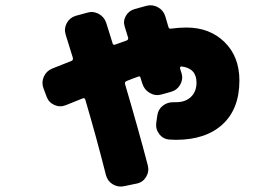

<svg xmlns="http://www.w3.org/2000/svg" viewBox="-20 -640 1040 725"><path d="M684 -536Q772 -536 828 -481Q884 -426 884 -336Q884 -229 820.5 -170.5Q757 -112 644 -112Q640 -112 632.5 -112.5Q625 -113 621 -113Q597 -114 582 -133Q567 -152 570 -176L574 -204Q577 -227 595 -241Q613 -255 637 -254H644Q680 -254 701 -274Q722 -294 722 -328Q722 -382 666 -389Q663 -390 661 -387Q659 -384 660 -381Q661 -378 663 -371.5Q665 -365 666 -362Q672 -340 660 -319.5Q648 -299 625 -293L589 -283Q566 -277 545.5 -289Q525 -301 518 -323Q517 -326 514.5 -333.5Q512 -341 511 -345Q509 -355 500 -350Q497 -349 482 -343.5Q467 -338 458 -334Q450 -330 452 -323Q503 -150 538 -16Q544 7 532 27.5Q520 48 497 53L449 63Q426 68 406 56Q386 44 380 21Q344 -122 302 -264Q300 -272 291 -268Q251 -252 229 -243Q207 -234 185.5 -243.5Q164 -253 156 -275L144 -307Q136 -329 145.5 -350.5Q155 -372 177 -381Q191 -387 216 -396.5Q241 -406 250 -410Q257 -413 255 -422L228 -509Q221 -532 232 -552.5Q243 -573 265 -580L309 -592Q331 -599 352 -588Q373 -577 381 -554Q385 -541 393 -515.5Q401 -490 405 -477Q407 -468 416 -472Q423 -474 437 -479.5Q451 -485 458 -487Q465 -490 464 -497Q462 -504 457.5 -518Q453 -532 451 -539Q444 -561 455.5 -580.5Q467 -600 489 -606L533 -618Q556 -624 576.5 -612.5Q597 -601 604 -579Q608 -566 616 -538Q618 -530 627 -532Q655 -536 684 -536Z"/></svg>

Font: Rounded Mplus 1c Black
Style: Regular
Weight: 900
Version: Version 1.059.20150529